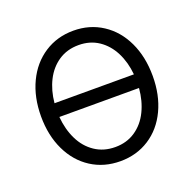

<svg xmlns="http://www.w3.org/2000/svg" viewBox="-103 -643 765 759"><g transform="rotate(-20 280.0 -263.5)"><path d="M44.9 -262.7Q44.9 -343.3 74.7 -405.8Q104.5 -468.3 158.2 -503.2Q211.9 -538.1 280.3 -538.1Q348.6 -538.1 402.1 -503.2Q455.6 -468.3 485.1 -405.8Q514.6 -343.3 514.6 -262.7Q514.6 -182.6 485.1 -120.4Q455.6 -58.1 402.1 -23.7Q348.6 10.7 280.3 10.7Q211.4 10.7 158 -23.7Q104.5 -58.1 74.7 -120.4Q44.9 -182.6 44.9 -262.7ZM447.3 -236.3H112.3Q116.7 -183.1 137.5 -140.6Q158.2 -98.1 194.8 -73.5Q231.4 -48.8 280.3 -48.8Q328.6 -48.8 365 -73.5Q401.4 -98.1 422.1 -140.6Q442.9 -183.1 447.3 -236.3ZM446.8 -293.9Q441.9 -346.2 420.9 -387.7Q399.9 -429.2 364 -453.4Q328.1 -477.5 280.3 -477.5Q231.9 -477.5 195.8 -453.4Q159.7 -429.2 138.7 -387.7Q117.7 -346.2 112.8 -293.9Z"/></g></svg>

Font: Pretendard GOV Light
Style: Regular
Weight: 300
Designer: Base glyphs from Inter by Rasmus Andersson; Hangeul glyphs from Noto Sans CJK(Source Han Sans) by Jang Soo-young and Kan
Foundry: Kil Hyung-jin
Version: Version 1.309